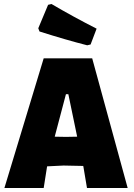

<svg xmlns="http://www.w3.org/2000/svg" viewBox="-20 -938 667 958"><path d="M617 0H414L396 -107L395 -110L297 -112L215 -108L198 0H2L198 -647H440ZM365 -256 321 -468H309L253 -256L309 -255ZM462 -795 432 -716 415 -712Q309 -739 177 -781L171 -797L220 -914L237 -918Q344 -855 462 -795Z"/></svg>

Font: Luna Sans Black
Style: Regular
Weight: 900
Designer: Juan Pablo del Peral
Foundry: Huerta Tipografica
Version: Version 2.001; ttfautohint (v1.5)